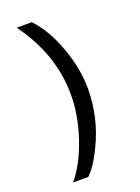

<svg xmlns="http://www.w3.org/2000/svg" viewBox="-149 -710 666 915"><g transform="rotate(-20 184.0 -252.5)"><path d="M57 -645H134Q196 -580 236.5 -470Q277 -360 277 -256Q277 -110 212 23Q173 104 134 140H57Q115 72 153 -40Q191 -152 191 -256Q191 -463 57 -645Z"/></g></svg>

Font: TajawalTap Med
Style: Regular
Weight: 500
Designer: Boutros Fonts
Foundry: Created by Boutros International 2017
Version: Version 2.700